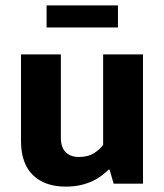

<svg xmlns="http://www.w3.org/2000/svg" viewBox="-20 -682 609 713"><path d="M363 -480H511V0H402L387 -52H383Q373 -42 359 -31Q345 -20 325.5 -10.5Q306 -1 281 5Q256 11 224 11Q146 11 102 -32Q58 -75 58 -159V-480H206V-171Q206 -134 224.5 -116.5Q243 -99 272 -99Q307 -99 329.5 -113.5Q352 -128 363 -144ZM418 -662V-580H153V-662Z"/></svg>

Font: Ek Mukta ExtraBold
Style: Regular
Weight: 800
Designer: Girish Dalvi and Yashodeep Gholap
Foundry: Ek Type
Version: Version 2.538;PS 1.002;hotconv 16.6.51;makeotf.lib2.5.65220;